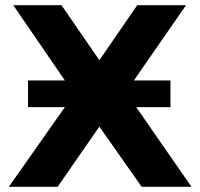

<svg xmlns="http://www.w3.org/2000/svg" viewBox="-20 -720 771 740"><path d="M718 0H526L363 -232L202 0H14L230 -307H88V-410H230L31 -700H217L363 -488L509 -700H697L496 -410H637V-307H505Z"/></svg>

Font: Montserrat-Bold
Style: Bold
Weight: 700
Version: Version 7.200